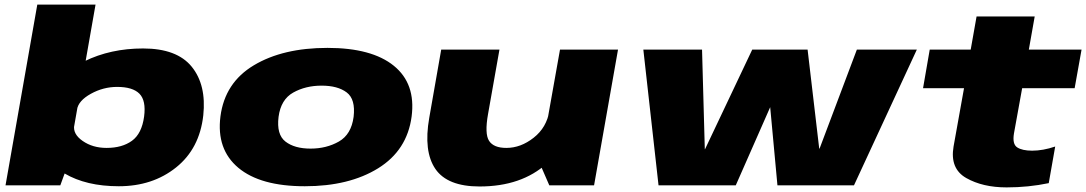

<svg xmlns="http://www.w3.org/2000/svg" viewBox="-20 -805 4718 834"><path d="M4 0H242L271 -79.5L395 -785H142ZM496 4Q643 4 745 -77.8Q847 -159.5 863 -304Q877 -436 812.8 -515.2Q748.5 -594.5 601.5 -594.5Q460 -594.5 346.8 -538.8Q233.5 -483 225 -434L314.5 -329Q320.5 -367.5 374.5 -397.5Q428.5 -427.5 489 -427.5Q556.5 -427.5 585.8 -397.8Q615 -368 606 -299Q596 -224.5 553.2 -193.5Q510.5 -162.5 443 -162.5Q382.5 -162.5 339 -192.8Q295.5 -223 302.5 -262L175.5 -156Q166.5 -107 260.5 -51.5Q354.5 4 496 4Z M1304 4Q1496.5 4 1622.5 -74Q1748.5 -152 1768 -299Q1786.5 -441.5 1690.8 -519.2Q1595 -597 1402.5 -597Q1209 -597 1082.8 -521.5Q956.5 -446 937.5 -299Q919.5 -156.5 1015.2 -76.2Q1111 4 1304 4ZM1329 -159.5Q1259.5 -159.5 1220 -190Q1180.5 -220.5 1190 -297.5Q1200 -373 1253.8 -403Q1307.5 -433 1377 -433Q1447 -433 1486 -403.5Q1525 -374 1516 -297.5Q1506 -221 1452 -190.2Q1398 -159.5 1329 -159.5Z M2366 0H2560.5L2664.5 -589.5H2412.5L2324.5 -95.5ZM2149.5 -589.5H1896.5L1844.5 -293Q1819 -147.5 1871.2 -71.2Q1923.5 5 2063 5Q2245.5 5 2356 -95.5Q2466.5 -196 2479 -267.5L2366.5 -324Q2354.5 -251 2298.2 -206.8Q2242 -162.5 2179.5 -162.5Q2124.5 -162.5 2104.5 -193Q2084.5 -223.5 2100 -310Z M2840.5 0H3176L3325.5 -339.5L3357 0H3689.5L3962.5 -589.5H3702L3540 -159.5H3538.5L3488 -589.5H3247.5L3042.5 -157H3041.5L3029.5 -589.5H2774.5Z M4352.5 9Q4447 9 4535.5 -9.5L4563.5 -168.5Q4510.5 -150.5 4463.5 -150.5Q4420.5 -150.5 4398.5 -164.8Q4376.5 -179 4384.5 -226L4420 -422H4648L4678 -589.5H4449L4474.5 -733.5H4222L4196.5 -589.5H4018.5L3989.5 -422H4167.5L4122 -168.5Q4105.5 -72.5 4177 -31.8Q4248.5 9 4352.5 9Z"/></svg>

Font: Anybody Expanded Black
Style: Italic
Weight: 900
Width: 7
Italic angle: -10°
Version: Version 1.113;gftools[0.9.25]